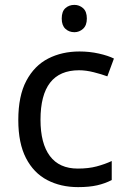

<svg xmlns="http://www.w3.org/2000/svg" viewBox="-20 -757 520 787"><path d="M300 10Q229 10 173.5 -19Q118 -48 86.5 -109Q55 -170 55 -265Q55 -364 88 -426Q121 -488 177.5 -517Q234 -546 306 -546Q347 -546 385 -537.5Q423 -529 447 -517L420 -444Q396 -453 364 -461Q332 -469 304 -469Q146 -469 146 -266Q146 -169 184.5 -117.5Q223 -66 299 -66Q343 -66 376.5 -75Q410 -84 438 -97V-19Q411 -5 378.5 2.5Q346 10 300 10ZM285 -737Q305 -737 320.5 -723.5Q336 -710 336 -681Q336 -653 320.5 -639Q305 -625 285 -625Q263 -625 248 -639Q233 -653 233 -681Q233 -710 248 -723.5Q263 -737 285 -737Z"/></svg>

Font: Noto Sans Tagalog
Style: Regular
Weight: 400
Designer: Monotype Design Team
Foundry: Monotype Imaging Inc.
Version: Version 2.001; ttfautohint (v1.8.4.7-5d5b)